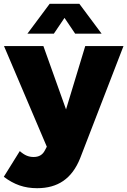

<svg xmlns="http://www.w3.org/2000/svg" viewBox="-36 -786 669 1009"><path d="M225 -766 108 -609H247L303 -692L359 -609H498L381 -766ZM385 46 613 -544H412L311 -211L192 -544H-15L210 -15L200 4C188 28 168 39 141 39C114 39 93 30 68 8L-16 143C38 184 92 203 159 203C268 203 342 153 385 46Z"/></svg>

Font: Montserrat ExtraBold
Style: Regular
Weight: 800
Designer: Julieta Ulanovsky
Foundry: Julieta Ulanovsky
Version: Version 4.000